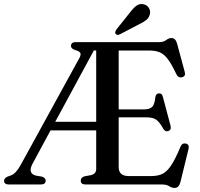

<svg xmlns="http://www.w3.org/2000/svg" viewBox="-25 -907 985 944"><path d="M448 -76V-266H223.5L135.5 -103Q110 -55.5 150 -44L181.5 -38.5Q199.5 -32.5 199.5 -19Q199.5 0 176 0H18Q-5 0 -5 -19Q-5 -30.5 12 -38.5L28.5 -44.5Q54 -53.5 77.5 -97.5L365.5 -622Q374.5 -639 369.5 -647.2Q364.5 -655.5 347.5 -660Q324 -667 324 -681Q324 -700 348 -700H758.5Q779 -700 792 -710Q805 -720 818 -720Q838.5 -720 846 -691.5L883.5 -552.5Q889 -531.5 869 -527Q850.5 -523 841.5 -543.5Q818 -593.5 798.8 -618Q779.5 -642.5 758.8 -650.5Q738 -658.5 710.5 -658.5H558.5V-369H680.5Q711.5 -369 723.5 -381.8Q735.5 -394.5 738.5 -428Q741.5 -447 755.5 -448Q771.5 -449.5 776 -430L813.5 -289Q818.5 -267.5 802 -262.5Q787.5 -257.5 777.5 -274.5Q759.5 -307 743.2 -318.5Q727 -330 695.5 -330H558.5V-86Q558.5 -41.5 606.5 -41.5H721Q751 -41.5 773.2 -52Q795.5 -62.5 816.2 -93.5Q837 -124.5 862.5 -186Q870 -204.5 887.5 -201.5Q908 -197.5 901.5 -173L862 -11.5Q854.5 17 833.5 17Q820 17 806.8 8.5Q793.5 0 771 0H395.5Q372 0 372 -19Q372 -34 390 -40L422.5 -46Q448 -52.5 448 -76ZM436.5 -659 246.5 -308H448V-659ZM612 -843Q629 -866 645 -878.2Q661 -890.5 681 -886Q699 -882 707.2 -867.5Q715.5 -853 712 -838Q708 -820 694.2 -808.8Q680.5 -797.5 658.5 -787.5L564 -738Q550.5 -732 543.5 -740.5Q540 -745 541.8 -750.5Q543.5 -756 546.5 -761Z"/></svg>

Font: Fraunces 72pt S050
Style: Regular
Weight: 400
Version: Version 1.000; ttfautohint (v1.8.3)